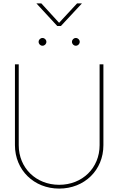

<svg xmlns="http://www.w3.org/2000/svg" viewBox="-20 -1108 700 1136"><path d="M330.1 7.8C479.5 7.8 591.8 -101.1 591.8 -249V-727.5H569.3V-249C569.3 -114.3 467.3 -14.6 330.1 -14.6C192.9 -14.6 90.8 -114.3 90.8 -249V-727.5H68.4V-249C68.4 -101.6 181.2 7.8 330.1 7.8ZM428.7 -837.4C441.4 -837.4 451.7 -847.7 451.7 -860.4C451.7 -873 441.4 -883.3 428.7 -883.3C416 -883.3 405.8 -873 405.8 -860.4C405.8 -847.7 416 -837.4 428.7 -837.4ZM231.4 -837.4C244.1 -837.4 254.4 -847.7 254.4 -860.4C254.4 -873 244.1 -883.3 231.4 -883.3C218.8 -883.3 208.5 -873 208.5 -860.4C208.5 -847.7 218.8 -837.4 231.4 -837.4ZM224.6 -1087.9H195.8V-1087.4L318.8 -954.1H340.3L464.4 -1087.4V-1087.9H436L329.6 -973.1Z"/></svg>

Font: Raveo Display Display Thin
Style: Regular
Weight: 100
Designer: Jakub Foglar, Rasmus Andersson (Inter)
Foundry: Jakubfoglar.com
Version: Version 1.100;Glyphs 3.2.3 (3260)